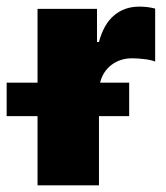

<svg xmlns="http://www.w3.org/2000/svg" viewBox="-63 -557 500 577"><path d="M49.8 -208H-43V-308.6H49.8V-530.3H228.5V-430.7H234.4Q248.5 -484.4 279.8 -510.7Q311 -537.1 355.5 -537.1Q381.3 -537.1 403.3 -531.2V-372.1Q390.6 -377 370.6 -379.4Q350.6 -381.8 334 -381.8Q298.3 -381.8 272.2 -362.1Q246.1 -342.3 237.8 -308.6H325.2V-208H234.4V0H49.8Z"/></svg>

Font: Pretendard JP Black
Style: Regular
Weight: 900
Designer: Base glyphs from Inter by Rasmus Andersson; Hangeul glyphs from Noto Sans CJK(Source Han Sans) by Jang Soo-young and Kan
Foundry: Kil Hyung-jin
Version: Version 1.309